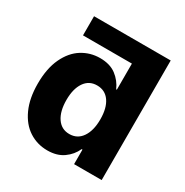

<svg xmlns="http://www.w3.org/2000/svg" viewBox="-165 -841 947 983"><g transform="rotate(30 309.0 -349.5)"><path d="M564.5 -707V0H401.4V-85.9H396.5Q378.4 -45.4 340.8 -18.8Q303.2 7.8 247.1 7.8Q187 7.8 138.7 -23.4Q90.3 -54.7 62.3 -116.2Q34.2 -177.7 34.2 -264.6Q34.2 -354 63.2 -415.5Q92.3 -477.1 140.4 -507.1Q188.5 -537.1 246.1 -537.1Q304.7 -537.1 341.6 -509.3Q378.4 -481.4 396.5 -439.5H400.4V-593.8H111.3V-707ZM302.7 -408.2Q255.4 -408.2 229.2 -369.6Q203.1 -331.1 203.1 -265.6Q203.1 -198.7 229.5 -159.9Q255.9 -121.1 302.7 -121.1Q350.1 -121.1 376.7 -160.2Q403.3 -199.2 403.3 -265.6Q403.3 -332 377 -370.1Q350.6 -408.2 302.7 -408.2Z"/></g></svg>

Font: Pretendard GOV ExtraBold
Style: Regular
Weight: 800
Designer: Base glyphs from Inter by Rasmus Andersson; Hangeul glyphs from Noto Sans CJK(Source Han Sans) by Jang Soo-young and Kan
Foundry: Kil Hyung-jin
Version: Version 1.309